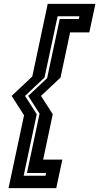

<svg xmlns="http://www.w3.org/2000/svg" viewBox="-20 -770 512 990"><path d="M169.5 -181 102 136H214.5L217.5 122H119L184 -184L125.5 -275.5L223 -367L288 -672H386.5L389.5 -686H277L209.5 -370L109 -275.5ZM252 -181 202.5 53H301.5L270 200H24L104 -175.5L40 -275.5L146.5 -375.5L226 -750H472L440.5 -603H341.5L292 -370L191.5 -275.5Z"/></svg>

Font: Tourney Thin
Style: Bold Italic
Weight: 700
Italic angle: -12°
Version: Version 1.015